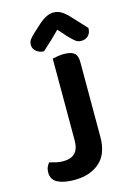

<svg xmlns="http://www.w3.org/2000/svg" viewBox="-127 -893 658 969"><g transform="rotate(-15 202.0 -409.0)"><path d="M320 -164Q320 -74 270 -30.5Q220 13 138 13Q83 13 51 -3.5Q19 -20 19 -57Q19 -74 24.5 -86Q30 -98 37 -106Q54 -101 71 -97Q88 -93 108 -93Q190 -93 190 -178V-607Q199 -609 216 -612Q233 -615 250 -615Q286 -615 303 -602Q320 -589 320 -554ZM250 -742Q230 -722 206 -699Q182 -676 157 -654Q133 -655 117 -668.5Q101 -682 101 -702Q101 -719 110 -730.5Q119 -742 137 -759L181 -799Q220 -831 252 -831Q273 -831 289 -822.5Q305 -814 323 -797L404 -710Q404 -684 389.5 -670Q375 -656 352 -656Q336 -656 323 -666Q310 -676 290 -697Z"/></g></svg>

Font: Baloo Bhai 2 SemiBold
Style: Regular
Weight: 600
Designer: Supriya Tembe, Noopur Datye and Ek Type
Foundry: Ek Type
Version: Version 1.640;PS 1.000;hotconv 16.6.51;makeotf.lib2.5.65220;